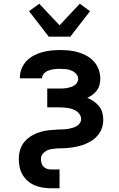

<svg xmlns="http://www.w3.org/2000/svg" viewBox="-20 -797 640 1032"><path d="M255 215Q233 215 210.5 211.5Q188 208 167.5 199.5Q147 191 130 176.5Q113 162 101.5 142.5Q90 123 85.5 101Q81 79 81 57Q81 32 88.5 7.5Q96 -17 112.5 -36Q129 -55 151 -68Q173 -81 197 -88Q221 -95 246 -97.5Q271 -100 296 -101H297Q309 -101 321 -101.5Q333 -102 345 -104Q357 -106 369 -109.5Q381 -113 391.5 -119Q402 -125 409 -135Q416 -145 416 -157Q416 -170 409.5 -180.5Q403 -191 393.5 -198Q384 -205 372 -209.5Q360 -214 348.5 -216Q337 -218 324.5 -219Q312 -220 300 -220H234V-321H300Q310 -321 320.5 -321.5Q331 -322 341.5 -324Q352 -326 362 -329.5Q372 -333 380.5 -338.5Q389 -344 394.5 -353.5Q400 -363 400 -373Q400 -389 389 -400.5Q378 -412 363.5 -418Q349 -424 333.5 -425.5Q318 -427 303 -427Q293 -427 283 -426.5Q273 -426 263 -424Q253 -422 243.5 -419Q234 -416 225.5 -410Q217 -404 211.5 -395.5Q206 -387 206 -377V-376H87V-381Q87 -406 96.5 -429Q106 -452 123 -469.5Q140 -487 161.5 -498.5Q183 -510 206.5 -516.5Q230 -523 254.5 -525.5Q279 -528 303 -528Q328 -528 352.5 -525.5Q377 -523 401 -516Q425 -509 447 -496.5Q469 -484 485.5 -465.5Q502 -447 510.5 -423Q519 -399 519 -375Q519 -358 515 -341.5Q511 -325 501 -311.5Q491 -298 477.5 -288Q464 -278 449 -271Q467 -264 483 -253Q499 -242 511.5 -227Q524 -212 529.5 -193Q535 -174 535 -154Q535 -140 532.5 -126.5Q530 -113 524.5 -100Q519 -87 510.5 -76Q502 -65 492 -55.5Q482 -46 470 -39Q458 -32 445.5 -26Q433 -20 419.5 -16Q406 -12 392.5 -9Q379 -6 365.5 -4Q352 -2 338 -1Q324 0 310 0Q296 0 282.5 1Q269 2 255 4.5Q241 7 229 13.5Q217 20 208.5 31.5Q200 43 200 57Q200 68 203 79.5Q206 91 214 99Q222 107 233 110.5Q244 114 255 114H300V215ZM242 -600 136 -737 191 -777 300 -661 409 -777 464 -737 358 -600Z"/></svg>

Font: R Plex Mono
Style: Bold
Weight: 700
Monospace: yes
Designer: Belleve Invis
Foundry: Belleve Invis
Version: Version 31.8.0